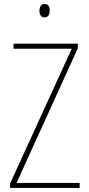

<svg xmlns="http://www.w3.org/2000/svg" viewBox="-20 -930 440 950"><path d="M374 0H30V-22L335 -689H47V-714H365V-691L62 -25H374ZM201 -910Q216 -910 221 -900Q226 -890 226 -878Q226 -863 220 -853.5Q214 -844 200 -844Q187 -844 181 -854Q175 -864 175 -877Q175 -889 180.5 -899.5Q186 -910 201 -910Z"/></svg>

Font: Noto Sans Khmer Condensed Thin
Style: Regular
Weight: 100
Width: 3
Designer: Danh Hong and the Monotype Design Team
Foundry: Monotype Imaging Inc.
Version: Version 2.004; ttfautohint (v1.8.4.7-5d5b)